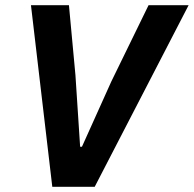

<svg xmlns="http://www.w3.org/2000/svg" viewBox="-20 -718 745 738"><path d="M344 0H181L99 -698H245L270 -429L288 -154H295L408 -405L551 -698H705Z"/></svg>

Font: Aneliza
Style: Bold Italic
Weight: 700
Italic angle: -11.31°
Designer: Mike Abbink, Paul van der Laan, Pieter van Rosmalen
Foundry: Bold Monday
Version: Version 3.0